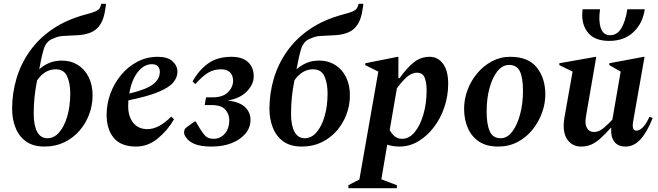

<svg xmlns="http://www.w3.org/2000/svg" viewBox="-20 -764 3477 1014"><path d="M515 -744H537L540 -740L535 -710Q526 -646 492.5 -614Q459 -582 390 -578Q339 -576 311.5 -574Q284 -572 260 -560Q224 -547 211.5 -506Q199 -465 187 -398Q209 -418 238.5 -431Q268 -444 308 -444Q354 -444 390.5 -421.5Q427 -399 448 -357.5Q469 -316 469 -260Q469 -209 451 -160.5Q433 -112 399.5 -73.5Q366 -35 319.5 -12.5Q273 10 215 10Q155 10 117.5 -17Q80 -44 62 -89.5Q44 -135 44 -189Q44 -271 67 -349Q90 -427 137.5 -494Q185 -561 258.5 -611Q332 -661 434 -688Q466 -696 483 -703.5Q500 -711 506 -720.5Q512 -730 515 -744ZM158 -164Q158 -101 176.5 -67.5Q195 -34 230 -34Q266 -34 293 -65.5Q320 -97 335.5 -150.5Q351 -204 351 -271Q351 -324 334.5 -361Q318 -398 274 -398Q217 -398 176 -340Q158 -252 158 -164Z M699 10Q619 10 581 -35.5Q543 -81 543 -158Q543 -215 563 -269.5Q583 -324 619.5 -368Q656 -412 705.5 -438Q755 -464 813 -464Q865 -464 891 -440.5Q917 -417 917 -385Q917 -355 895 -328.5Q873 -302 817 -278.5Q761 -255 658 -234Q657 -219 657 -203Q657 -148 684 -115Q711 -82 759 -82Q818 -82 883 -147H886L899 -134Q865 -75 813 -32.5Q761 10 699 10ZM782 -425Q740 -425 707 -382.5Q674 -340 663 -270Q755 -292 789.5 -319.5Q824 -347 824 -385Q824 -402 814 -413.5Q804 -425 782 -425Z M1099 10Q1041 10 1009 -3Q977 -16 962 -39Q955 -49 953.5 -54.5Q952 -60 952 -66Q952 -73 955.5 -80.5Q959 -88 967 -93L1007 -122H1014L1035 -86Q1053 -57 1067 -44Q1081 -31 1108 -31Q1144 -31 1167.5 -58.5Q1191 -86 1191 -130Q1191 -161 1170 -185Q1149 -209 1099 -209H1061L1068 -250H1104Q1157 -250 1184 -277Q1211 -304 1211 -338Q1211 -365 1195 -381.5Q1179 -398 1147 -398Q1109 -398 1078.5 -379.5Q1048 -361 1013 -321H1010L997 -334Q1029 -392 1078 -428Q1127 -464 1202 -464Q1259 -464 1289.5 -436.5Q1320 -409 1320 -360Q1320 -320 1285 -282.5Q1250 -245 1183 -233Q1245 -226 1274 -198.5Q1303 -171 1303 -131Q1303 -90 1276 -58Q1249 -26 1203 -8Q1157 10 1099 10Z M1874 -744H1896L1899 -740L1894 -710Q1885 -646 1851.5 -614Q1818 -582 1749 -578Q1698 -576 1670.5 -574Q1643 -572 1619 -560Q1583 -547 1570.5 -506Q1558 -465 1546 -398Q1568 -418 1597.5 -431Q1627 -444 1667 -444Q1713 -444 1749.5 -421.5Q1786 -399 1807 -357.5Q1828 -316 1828 -260Q1828 -209 1810 -160.5Q1792 -112 1758.5 -73.5Q1725 -35 1678.5 -12.5Q1632 10 1574 10Q1514 10 1476.5 -17Q1439 -44 1421 -89.5Q1403 -135 1403 -189Q1403 -271 1426 -349Q1449 -427 1496.5 -494Q1544 -561 1617.5 -611Q1691 -661 1793 -688Q1825 -696 1842 -703.5Q1859 -711 1865 -720.5Q1871 -730 1874 -744ZM1517 -164Q1517 -101 1535.5 -67.5Q1554 -34 1589 -34Q1625 -34 1652 -65.5Q1679 -97 1694.5 -150.5Q1710 -204 1710 -271Q1710 -324 1693.5 -361Q1677 -398 1633 -398Q1576 -398 1535 -340Q1517 -252 1517 -164Z M1820 230V214L1878 184L1978 -386L1909 -420V-430L2081 -464H2084V-351H2090Q2131 -408 2167 -436Q2203 -464 2249 -464Q2293 -464 2320 -427Q2347 -390 2347 -322Q2347 -257 2326.5 -197Q2306 -137 2270 -90.5Q2234 -44 2188 -17Q2142 10 2090 10Q2055 10 2025 0L1994 183L2076 214V230ZM2182 -380Q2153 -380 2125 -354Q2097 -328 2076 -297L2038 -77Q2050 -56 2065 -43.5Q2080 -31 2104 -31Q2141 -31 2170 -66Q2199 -101 2216 -159.5Q2233 -218 2233 -286Q2233 -331 2222 -355.5Q2211 -380 2182 -380Z M2611 10Q2550 10 2510.5 -16Q2471 -42 2451 -87.5Q2431 -133 2431 -190Q2431 -240 2449 -288.5Q2467 -337 2500 -376.5Q2533 -416 2577.5 -440Q2622 -464 2675 -464Q2770 -464 2815 -407.5Q2860 -351 2860 -265Q2860 -217 2842.5 -168.5Q2825 -120 2792.5 -79.5Q2760 -39 2714 -14.5Q2668 10 2611 10ZM2624 -34Q2659 -34 2685.5 -69Q2712 -104 2727 -161Q2742 -218 2742 -284Q2742 -352 2726 -386.5Q2710 -421 2669 -421Q2634 -421 2607.5 -388.5Q2581 -356 2565.5 -300Q2550 -244 2550 -175Q2550 -109 2566 -71.5Q2582 -34 2624 -34Z M3048 10Q3008 10 2982.5 -19Q2957 -48 2957 -100Q2957 -117 2960 -138L3004 -386L2934 -420V-430L3126 -464H3129L3076 -157Q3072 -133 3072 -122Q3072 -99 3083 -83Q3094 -67 3119 -67Q3143 -67 3168.5 -88.5Q3194 -110 3214 -132L3258 -386L3198 -420V-430L3380 -464H3384L3324 -124Q3315 -74 3341 -74Q3357 -74 3374.5 -91Q3392 -108 3410 -147L3427 -141Q3398 -67 3363 -28.5Q3328 10 3284 10Q3244 10 3224.5 -15.5Q3205 -41 3208 -89H3206Q3174 -53 3149.5 -31.5Q3125 -10 3101.5 0Q3078 10 3048 10ZM3057 -715H3149Q3140 -654 3153 -616Q3166 -578 3202 -578Q3240 -578 3262 -616Q3284 -654 3293 -715H3385Q3375 -642 3326 -595Q3277 -548 3197 -548Q3118 -548 3082.5 -595Q3047 -642 3057 -715Z"/></svg>

Font: Spectral SemiBold
Style: Italic
Weight: 600
Italic angle: -10°
Designer: Jean-Baptiste Levee
Foundry: Production Type
Version: Version 2.001